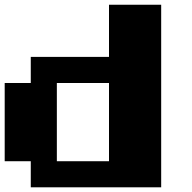

<svg xmlns="http://www.w3.org/2000/svg" viewBox="-20 -798 818 818"><path d="M222.2 -111.1H444.4V-444.4H222.2ZM111.1 -111.1H0V-444.4H111.1V-555.6H444.4V-777.8H666.7V0H111.1Z"/></svg>

Font: Pixeloid Sans
Style: Bold
Weight: 700
Monospace: yes
Designer: GGBot
Version: 0.3